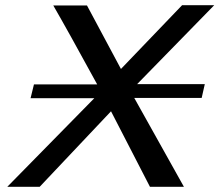

<svg xmlns="http://www.w3.org/2000/svg" viewBox="-20 -715 840 735"><path d="M8 0 341 -339H97L110 -392H352Q239 -599 184 -694H313L443 -451L677 -695H800L505 -393H764L752 -340H494L684 0H554L405 -289Q360 -241 268.5 -144.5Q177 -48 132 0Z"/></svg>

Font: Coval
Style: Italic
Weight: 400
Foundry: Context Ltd
Version: Version 001.000